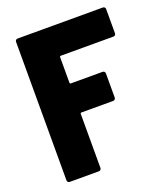

<svg xmlns="http://www.w3.org/2000/svg" viewBox="-130 -790 762 881"><g transform="rotate(-20 251.0 -350.0)"><path d="M487 -570V-688C487 -695 482 -700 475 -700H59C52 -700 47 -695 47 -688V-12C47 -5 52 0 59 0H201C208 0 213 -5 213 -12V-276C213 -279 215 -281 218 -281H373C380 -281 385 -286 385 -293V-411C385 -418 380 -423 373 -423H218C215 -423 213 -425 213 -428V-553C213 -556 215 -558 218 -558H475C482 -558 487 -563 487 -570Z"/></g></svg>

Font: Barlow Semi Condensed ExtraBold
Style: Regular
Weight: 800
Width: 4
Designer: Jeremy Tribby
Foundry: Tribby Type
Version: Version 1.422;hotconv 1.0.109;makeotfexe 2.5.65596